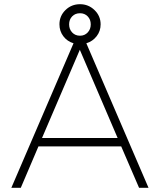

<svg xmlns="http://www.w3.org/2000/svg" viewBox="-20 -894 761 914"><path d="M557 -197H163L79 0H34L330 -688Q300 -697 281.5 -721.5Q263 -746 263 -778Q263 -818 291.5 -846Q320 -874 361 -874Q401 -874 430 -846Q459 -818 459 -778Q459 -746 440 -721.5Q421 -697 391 -688L687 0H642ZM361 -724Q383 -724 397.5 -739.5Q412 -755 412 -778Q412 -801 397.5 -816Q383 -831 361 -831Q338 -831 323.5 -816Q309 -801 309 -778Q309 -755 323.5 -739.5Q338 -724 361 -724ZM180 -237H540L360 -657Z"/></svg>

Font: MuliDisplayVN ExtraLight
Style: Regular
Weight: 200
Designer: Vernon Adams
Foundry: Vernon Adams
Version: Version 2.100